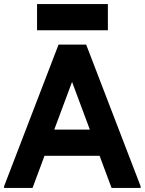

<svg xmlns="http://www.w3.org/2000/svg" viewBox="-20 -918 707 938"><path d="M525 0 272 -679 266 -700H401L667 -8V0ZM0 0V-8L266 -700H401L392 -679L139 0ZM128 -157 158 -285H519L549 -157ZM161 -770V-898H507V-770Z"/></svg>

Font: Fustat ExtraBold
Style: Regular
Weight: 800
Designer: Mohamed Gaber, Khaled Hosny, Laura Garcia Mut
Foundry: Kief Type Foundry, Alif Type Foundry, Hard Type Foundry
Version: Version 1.007